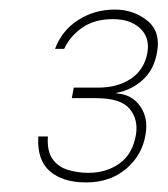

<svg xmlns="http://www.w3.org/2000/svg" viewBox="-20 -727 350 401"><path d="M160 -346Q111 -346 84 -369.5Q57 -393 60 -442H80Q78 -411 90 -394.5Q102 -378 122.5 -372Q143 -366 164 -366Q202 -366 229.5 -385.5Q257 -405 264 -446Q269 -478 250.5 -500Q232 -522 181 -522H130L134 -544H185Q226 -544 254 -563Q282 -582 288 -618Q293 -649 272.5 -668Q252 -687 216 -687Q177 -687 151.5 -669Q126 -651 114 -625H95Q109 -663 143 -685Q177 -707 220 -707Q259 -707 287.5 -684Q316 -661 308 -618Q302 -582 278.5 -560.5Q255 -539 223 -533V-532Q255 -530 272.5 -505.5Q290 -481 284 -446Q277 -403 243.5 -374.5Q210 -346 160 -346Z"/></svg>

Font: DM Sans 9pt Thin
Style: Italic
Weight: 250
Italic angle: -10°
Version: Version 4.004;gftools[0.9.30]